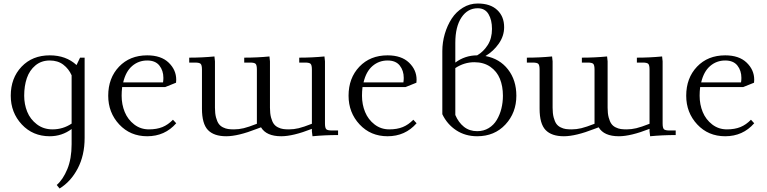

<svg xmlns="http://www.w3.org/2000/svg" viewBox="-20 -766 4350 1089"><path d="M41 -223.1Q41 -323.2 102.3 -387.7Q163.6 -452.1 262.2 -452.1Q354.5 -452.1 414.1 -397L434.1 -439H460V16.1Q460 115.2 420.7 189.9Q381.3 264.6 317.9 303.2L301.8 283.2Q337.4 252.4 361.8 193.4Q386.2 134.3 386.2 51.8V-34.2Q331.1 6.8 262.2 6.8Q166 6.8 103.5 -60.3Q41 -127.4 41 -223.1ZM117.2 -223.1Q117.2 -174.8 134.3 -132.3Q151.4 -89.8 189 -61Q226.6 -32.2 277.8 -32.2Q336.9 -32.2 386.2 -64.9V-338.9Q370.1 -375.5 339.1 -399.2Q308.1 -422.9 262.2 -422.9Q214.4 -422.9 180.9 -395Q147.5 -367.2 132.3 -323Q117.2 -278.8 117.2 -223.1Z M593.8 -223.1Q593.8 -323.2 655 -387.7Q716.3 -452.1 814.9 -452.1Q893.6 -452.1 936.5 -410.9Q979.5 -369.6 979.5 -314Q979.5 -302.7 978.5 -296.9L916.5 -272H672.9Q669.9 -247.6 669.9 -223.1Q669.9 -173.3 687.5 -130.6Q705.1 -87.9 741.2 -60.1Q777.3 -32.2 824.7 -32.2Q869.1 -32.2 901.4 -45.4Q933.6 -58.6 960.9 -86.9L979.5 -66.9Q915 6.8 814.9 6.8Q718.8 6.8 656.2 -60.3Q593.8 -127.4 593.8 -223.1ZM678.7 -298.8H904.8Q906.7 -312.5 906.7 -324.2Q906.7 -365.7 884 -394.3Q861.3 -422.9 814.9 -422.9Q766.1 -422.9 729.7 -391.8Q693.4 -360.8 678.7 -298.8Z M1053.2 -411.1V-439Q1126 -439 1196.3 -445.8L1199.2 -418V-154.8Q1199.2 -122.6 1205.3 -99.6Q1211.4 -76.7 1220.7 -63.7Q1230 -50.8 1245.1 -43.5Q1260.3 -36.1 1274.2 -34.2Q1288.1 -32.2 1307.1 -32.2Q1334.5 -32.2 1362.1 -38.8Q1389.6 -45.4 1437 -64V-371.1Q1437 -396.5 1429.9 -403.8Q1422.9 -411.1 1398.4 -411.1H1365.2V-439Q1438.5 -439 1508.3 -445.8L1511.2 -418V-154.8Q1511.2 -122.6 1517.3 -99.6Q1523.4 -76.7 1532.7 -63.7Q1542 -50.8 1557.1 -43.5Q1572.3 -36.1 1586.2 -34.2Q1600.1 -32.2 1619.1 -32.2Q1646.5 -32.2 1674.1 -38.8Q1701.7 -45.4 1749 -64V-371.1Q1749 -396.5 1741.9 -403.8Q1734.9 -411.1 1710.4 -411.1H1677.2V-439Q1750 -439 1820.3 -445.8L1823.2 -418V-65.9Q1823.2 -41 1830.3 -33.4Q1837.4 -25.9 1862.3 -25.9H1897.5V0Q1822.3 0 1752.4 6.8L1749 -21V-35.2Q1642.1 6.8 1575.2 6.8Q1490.7 6.8 1460.4 -43.9L1437 -35.2Q1330.1 6.8 1263.2 6.8Q1193.4 6.8 1159.4 -28.6Q1125.5 -64 1125.5 -149.9V-371.1Q1125.5 -396 1118.4 -403.6Q1111.3 -411.1 1086.4 -411.1Z M1957 -223.1Q1957 -323.2 2018.3 -387.7Q2079.6 -452.1 2178.2 -452.1Q2256.8 -452.1 2299.8 -410.9Q2342.8 -369.6 2342.8 -314Q2342.8 -302.7 2341.8 -296.9L2279.8 -272H2036.1Q2033.2 -247.6 2033.2 -223.1Q2033.2 -173.3 2050.8 -130.6Q2068.4 -87.9 2104.5 -60.1Q2140.6 -32.2 2188 -32.2Q2232.4 -32.2 2264.6 -45.4Q2296.9 -58.6 2324.2 -86.9L2342.8 -66.9Q2278.3 6.8 2178.2 6.8Q2082 6.8 2019.5 -60.3Q1957 -127.4 1957 -223.1ZM2042 -298.8H2268.1Q2270 -312.5 2270 -324.2Q2270 -365.7 2247.3 -394.3Q2224.6 -422.9 2178.2 -422.9Q2129.4 -422.9 2093 -391.8Q2056.6 -360.8 2042 -298.8Z M2488.8 -118.2V-476.1Q2488.8 -525.9 2502.9 -574Q2517.1 -622.1 2542 -660.4Q2566.9 -698.7 2605.5 -722.4Q2644 -746.1 2689.5 -746.1Q2761.2 -746.1 2800.3 -709.2Q2839.4 -672.4 2839.4 -611.8Q2839.4 -562 2809.1 -518.6Q2778.8 -475.1 2733.4 -448.2Q2814 -433.1 2861.3 -372.3Q2908.7 -311.5 2908.7 -223.1Q2908.7 -126.5 2846.7 -59.8Q2784.7 6.8 2686.5 6.8Q2619.1 6.8 2567.6 -27.1Q2516.1 -61 2488.8 -118.2ZM2562.5 -113.8Q2580.1 -71.8 2611.3 -46.9Q2642.6 -22 2686.5 -22Q2723.1 -22 2751.7 -39.3Q2780.3 -56.6 2797.6 -85.7Q2814.9 -114.7 2823.7 -149.7Q2832.5 -184.6 2832.5 -223.1Q2832.5 -276.9 2815.4 -319.1Q2798.3 -361.3 2761 -387.2Q2723.6 -413.1 2670.4 -413.1Q2612.8 -413.1 2562.5 -379.9ZM2562.5 -411.1Q2617.7 -452.1 2686.5 -452.1Q2722.2 -472.7 2746.3 -510.5Q2770.5 -548.3 2770.5 -602.1Q2770.5 -652.8 2750.7 -686Q2731 -719.2 2689.5 -719.2Q2632.3 -719.2 2597.4 -667Q2562.5 -614.7 2562.5 -522.9Z M2968.3 -411.1V-439Q3041 -439 3111.3 -445.8L3114.3 -418V-154.8Q3114.3 -122.6 3120.4 -99.6Q3126.5 -76.7 3135.7 -63.7Q3145 -50.8 3160.2 -43.5Q3175.3 -36.1 3189.2 -34.2Q3203.1 -32.2 3222.2 -32.2Q3249.5 -32.2 3277.1 -38.8Q3304.7 -45.4 3352.1 -64V-371.1Q3352.1 -396.5 3345 -403.8Q3337.9 -411.1 3313.5 -411.1H3280.3V-439Q3353.5 -439 3423.3 -445.8L3426.3 -418V-154.8Q3426.3 -122.6 3432.4 -99.6Q3438.5 -76.7 3447.8 -63.7Q3457 -50.8 3472.2 -43.5Q3487.3 -36.1 3501.2 -34.2Q3515.1 -32.2 3534.2 -32.2Q3561.5 -32.2 3589.1 -38.8Q3616.7 -45.4 3664.1 -64V-371.1Q3664.1 -396.5 3657 -403.8Q3649.9 -411.1 3625.5 -411.1H3592.3V-439Q3665 -439 3735.4 -445.8L3738.3 -418V-65.9Q3738.3 -41 3745.4 -33.4Q3752.4 -25.9 3777.3 -25.9H3812.5V0Q3737.3 0 3667.5 6.8L3664.1 -21V-35.2Q3557.1 6.8 3490.2 6.8Q3405.8 6.8 3375.5 -43.9L3352.1 -35.2Q3245.1 6.8 3178.2 6.8Q3108.4 6.8 3074.5 -28.6Q3040.5 -64 3040.5 -149.9V-371.1Q3040.5 -396 3033.4 -403.6Q3026.4 -411.1 3001.5 -411.1Z M3872.1 -223.1Q3872.1 -323.2 3933.3 -387.7Q3994.6 -452.1 4093.3 -452.1Q4171.9 -452.1 4214.8 -410.9Q4257.8 -369.6 4257.8 -314Q4257.8 -302.7 4256.8 -296.9L4194.8 -272H3951.2Q3948.2 -247.6 3948.2 -223.1Q3948.2 -173.3 3965.8 -130.6Q3983.4 -87.9 4019.5 -60.1Q4055.7 -32.2 4103 -32.2Q4147.5 -32.2 4179.7 -45.4Q4211.9 -58.6 4239.3 -86.9L4257.8 -66.9Q4193.4 6.8 4093.3 6.8Q3997.1 6.8 3934.6 -60.3Q3872.1 -127.4 3872.1 -223.1ZM3957 -298.8H4183.1Q4185.1 -312.5 4185.1 -324.2Q4185.1 -365.7 4162.4 -394.3Q4139.6 -422.9 4093.3 -422.9Q4044.4 -422.9 4008.1 -391.8Q3971.7 -360.8 3957 -298.8Z"/></svg>

Font: Dihjauti
Style: Regular
Weight: 400
Designer: T. Christopher White
Version: Version 3.0.0